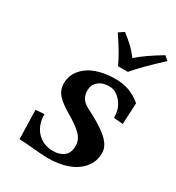

<svg xmlns="http://www.w3.org/2000/svg" viewBox="-161 -742 777 850"><g transform="rotate(30 228.0 -317.5)"><path d="M328.1 -498H277.8Q255.4 -549.3 202.1 -627L229 -645Q258.8 -621.6 276.9 -604.5Q294.9 -587.4 314.9 -561Q357.9 -599.1 435.1 -645L456.1 -627Q371.1 -549.3 328.1 -498ZM211.9 9.8Q185.5 9.8 135.3 4.9Q85 0 62 0L58.1 -147.9L102.1 -151.9Q102.1 -95.7 133.8 -62.3Q165.5 -28.8 215.8 -28.8Q248.5 -28.8 270.3 -45.4Q292 -62 292 -99.1Q292 -130.4 266.6 -155.3Q241.7 -179.2 200.2 -203.1Q149.4 -232.4 128.7 -256.3Q107.9 -280.3 107.9 -312Q107.9 -353.5 134 -384Q160.2 -414.6 202.1 -429.2Q244.1 -443.8 295.9 -443.8Q335 -443.8 366 -433.1Q397 -422.4 429.2 -396L423.8 -287.1L377 -291Q377 -338.9 350.1 -370.4Q323.2 -401.9 290 -401.9Q254.9 -401.9 234.4 -383.8Q213.9 -365.7 213.9 -337.9Q213.9 -292.5 255.9 -271Q295.9 -250.5 315.4 -238.8Q340.3 -224.1 363 -206.3Q385.7 -188.5 397.5 -169.2Q409.2 -149.9 409.2 -129.9Q409.2 -85.4 382.1 -53.2Q355 -21 311 -5.6Q267.1 9.8 211.9 9.8Z"/></g></svg>

Font: Linux Libertine G
Style: Bold Italic
Weight: 700
Italic angle: -11.5°
Designer: Philipp H. Poll
Foundry: Philipp H. Poll
Version: Version 4.1.0